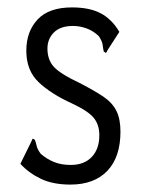

<svg xmlns="http://www.w3.org/2000/svg" viewBox="-20 -488 390 518"><path d="M170 10Q123 10 90.5 -5.5Q58 -21 35 -46L64 -105L68 -114L74 -111Q77 -103 79 -94Q81 -85 90 -73Q106 -59 125.5 -51Q145 -43 171 -43Q207 -43 227.5 -64.5Q248 -86 248 -123Q248 -152 232.5 -170.5Q217 -189 174 -209Q117 -235 84 -266.5Q51 -298 51 -351Q51 -403 81.5 -435.5Q112 -468 174 -468Q222 -468 252 -452Q282 -436 302 -402L271 -354L266 -345L260 -349Q258 -357 257 -366.5Q256 -376 247 -390Q233 -404 214.5 -411Q196 -418 177 -418Q143 -418 125.5 -400.5Q108 -383 108 -357Q108 -327 125 -308Q142 -289 195 -264Q234 -244 258.5 -227.5Q283 -211 294 -189Q305 -167 305 -133Q305 -64 269.5 -27Q234 10 170 10Z"/></svg>

Font: Inconsolata ExtraCondensed
Style: Regular
Weight: 400
Width: 2
Monospace: yes
Designer: Raph Levien, Cyreal, Brenton Simpson
Foundry: Raph Levien, Cyreal, Google
Version: Version 3.001; ttfautohint (v1.8.2.53-6de2)